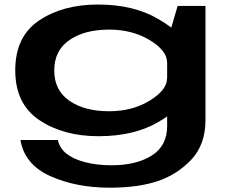

<svg xmlns="http://www.w3.org/2000/svg" viewBox="-20 -612 1062 869"><path d="M476.5 237.5Q606 237.5 694.5 207.5Q783 177.5 846.5 109.8Q910 42 910 -69V-585H784L736.5 -424V-41Q736.5 48 666.8 92Q597 136 485 136Q419 136 365.8 122.2Q312.5 108.5 281 83.5Q249.5 58.5 242 21.5H72.5Q91 133 208 185.2Q325 237.5 476.5 237.5ZM425.5 4.5Q588 4.5 698 -60.5Q808 -125.5 808 -169L736 -257.5Q736 -204.5 657.5 -156.5Q579 -108.5 474 -108.5Q362.5 -108.5 294 -156Q225.5 -203.5 225.5 -293Q225.5 -383 294 -430.5Q362.5 -478 474 -478Q579 -478 657.5 -430.5Q736 -383 736 -330L807 -417.5Q807 -461 696 -526.2Q585 -591.5 422.5 -591.5Q264.5 -591.5 156.8 -519.2Q49 -447 49 -294Q49 -141 158.2 -68.2Q267.5 4.5 425.5 4.5Z"/></svg>

Font: Anybody ExtraExpanded SemiBold
Style: Regular
Weight: 600
Width: 8
Version: Version 1.113;gftools[0.9.25]